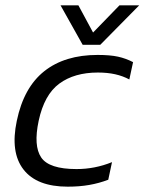

<svg xmlns="http://www.w3.org/2000/svg" viewBox="-20 -690 542 720"><path d="M290 -522 207 -670H274L329 -568L428 -670H502L356 -522ZM234 10Q118 10 68 -54.5Q18 -119 43 -237Q69 -362 146 -423Q223 -484 346 -484Q393 -484 422.5 -477.5Q452 -471 479 -457L465 -392Q441 -405 412 -411.5Q383 -418 347 -418Q259 -418 202.5 -376.5Q146 -335 125 -237Q105 -143 134.5 -99.5Q164 -56 267 -56Q336 -56 400 -82L386 -16Q352 -3 315 3.5Q278 10 234 10Z"/></svg>

Font: Kanit Light
Style: Italic
Weight: 300
Italic angle: -12°
Designer: Katatrad Team
Foundry: CadsonDemak
Version: Version 2.000; ttfautohint (v1.8.3)